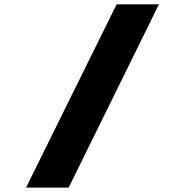

<svg xmlns="http://www.w3.org/2000/svg" viewBox="-20 -720 874 882"><path d="M99.7 141.8 515.7 -700H710L295.5 141.8Z"/></svg>

Font: Lexend Zetta
Style: Regular
Weight: 400
Designer: Bonnie Shaver-Troup, Thomas Jockin
Foundry: Lexend
Version: Version 1.007